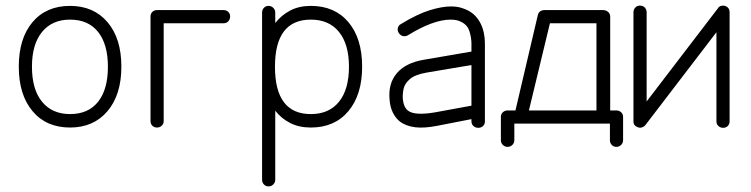

<svg xmlns="http://www.w3.org/2000/svg" viewBox="-20 -442 2680 685"><path d="M230 13Q145 13 96 -45.5Q47 -104 47 -204Q47 -305 96 -363Q145 -421 230 -421Q314 -421 363.5 -363Q413 -305 413 -204Q413 -104 363.5 -45.5Q314 13 230 13ZM230 -35Q295 -35 330 -79Q365 -123 365 -204Q365 -284 330 -328Q295 -372 230 -372Q166 -372 130 -328Q94 -284 94 -204Q94 -123 130 -79Q166 -35 230 -35Z M540 13Q530 13 523.5 6.5Q517 0 517 -10V-383Q517 -393 523.5 -399.5Q530 -406 540 -406H778Q788 -406 794.5 -399.5Q801 -393 801 -383Q801 -373 794.5 -366Q788 -359 778 -359H564V-10Q564 0 557 6.5Q550 13 540 13Z M938 223Q928 223 921.5 216Q915 209 915 199V-397Q915 -407 921.5 -414Q928 -421 938 -421Q948 -421 955 -414Q962 -407 962 -397V-360Q984 -388 1015.5 -404.5Q1047 -421 1089 -421Q1174 -421 1223 -363Q1272 -305 1272 -204Q1272 -104 1223 -45.5Q1174 13 1089 13Q1047 13 1015.5 -3Q984 -19 962 -47V199Q962 209 955 216Q948 223 938 223ZM1089 -35Q1154 -35 1189.5 -79Q1225 -123 1225 -204Q1225 -284 1189.5 -328Q1154 -372 1089 -372Q961 -372 961 -204Q961 -35 1089 -35Z M1686 14Q1676 14 1669 7.5Q1662 1 1662 -9V-17L1539 7Q1493 16 1461 12Q1429 8 1407 -8Q1391 -21 1381.5 -40.5Q1372 -60 1370 -85Q1364 -143 1395.5 -180.5Q1427 -218 1493 -229L1662 -258V-286Q1662 -306 1655.5 -328.5Q1649 -351 1629 -362Q1613 -372 1588 -372Q1526 -372 1435 -316Q1426 -311 1417 -313.5Q1408 -316 1403 -324Q1397 -333 1399.5 -342.5Q1402 -352 1410 -356Q1469 -392 1513 -405.5Q1557 -419 1588 -419Q1609 -419 1624.5 -414.5Q1640 -410 1651 -404Q1680 -388 1695 -357.5Q1710 -327 1710 -286V-9Q1710 1 1703.5 7.5Q1697 14 1686 14ZM1531 -41 1662 -65V-210L1502 -183Q1461 -176 1442.5 -160Q1424 -144 1420 -125.5Q1416 -107 1417 -90Q1420 -59 1436 -47Q1460 -29 1531 -41Z M1791 82Q1781 82 1774 75Q1767 68 1767 58V-25Q1767 -35 1774 -41.5Q1781 -48 1791 -48H1819L1899 -389Q1904 -406 1923 -406H2132Q2142 -406 2149.5 -399.5Q2157 -393 2157 -383V-48H2179Q2189 -48 2196 -41.5Q2203 -35 2203 -25V58Q2203 68 2196 75Q2189 82 2179 82Q2169 82 2162.5 75Q2156 68 2156 58V-1H1815V58Q1815 68 1808 75Q1801 82 1791 82ZM1867 -48H2108V-359H1942Z M2560 14Q2550 14 2543 7.5Q2536 1 2536 -9V-327L2282 5Q2278 10 2270.5 12.5Q2263 15 2256 12Q2240 7 2240 -9V-398Q2240 -408 2246.5 -415Q2253 -422 2263 -422Q2274 -422 2280.5 -415Q2287 -408 2287 -398V-80L2541 -412Q2545 -419 2552.5 -421Q2560 -423 2567 -421Q2583 -415 2583 -398V-9Q2583 1 2576.5 7.5Q2570 14 2560 14Z"/></svg>

Font: Kurewa Gothic CJK TC Regular
Style: Regular
Weight: 400
Designer: Max Yao
Foundry: Max-Everyday
Version: Version 1.071; ttfautohint (v1.8.3)